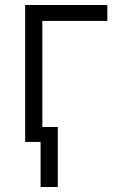

<svg xmlns="http://www.w3.org/2000/svg" viewBox="-20 -568 497 771"><path d="M150 -484V2H81V-548H411V-484ZM143 183V-58H212V183Z"/></svg>

Font: Sinter Normal
Style: Regular
Weight: 350
Foundry: Adobe & rsms
Version: Version 1.000